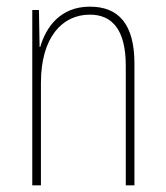

<svg xmlns="http://www.w3.org/2000/svg" viewBox="-20 -557 498 577"><path d="M250 -537C161 -537 118 -475 101 -416H99L97 -527H77V0H103V-308C103 -445 167 -513 250 -513C317 -513 358 -468 358 -359V0H384V-366C384 -485 336 -537 250 -537Z"/></svg>

Font: Noto Sans Devanagari Condensed Thin
Style: Regular
Weight: 100
Width: 3
Designer: Jelle Bosma - Monotype Design Team
Foundry: Monotype Imaging Inc.
Version: Version 2.004